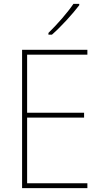

<svg xmlns="http://www.w3.org/2000/svg" viewBox="-20 -971 528 991"><path d="M389 -944V-951H359C328 -905 275 -845 230 -801V-792H248C296 -834 354 -898 389 -944ZM431 0V-25H120V-364H414V-389H120V-689H431V-714H94V0Z"/></svg>

Font: Noto Sans Gujarati UI SemiCondensed Thin
Style: Regular
Weight: 100
Width: 4
Designer: Jelle Bosma - Monotype Design Team, Universal Thirst
Foundry: Monotype Imaging Inc.
Version: Version 2.106